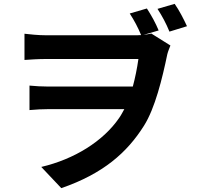

<svg xmlns="http://www.w3.org/2000/svg" viewBox="-20 -887 1040 996"><path d="M950 -751C933 -788 910 -833 886 -867L797 -841C821 -804 842 -765 859 -723ZM803 -729C788 -766 765 -808 742 -843L653 -817C677 -780 696 -744 712 -705C699 -704 687 -704 674 -704H220C177 -704 133 -709 107 -712V-576C133 -578 180 -581 221 -581H698C691 -531 681 -483 669 -438H230C199 -438 162 -440 133 -443V-316C168 -319 199 -321 235 -321H625C616 -305 608 -289 598 -275C515 -154 365 -61 194 -21L298 89C515 14 639 -95 727 -235C784 -325 822 -480 848 -606C852 -622 859 -637 864 -651L765 -713C752 -710 738 -708 724 -706Z"/></svg>

Font: Noto Sans CJK KR Bold
Style: Regular
Weight: 700
Designer: Ryoko NISHIZUKA (kana & ideographs); Paul D. Hunt (Latin, Greek & Cyrillic); Wenlong ZHANG (bopomofo); Sandoll Communica
Foundry: Adobe Systems Incorporated
Version: Version 1.004;PS 1.004;hotconv 1.0.82;makeotf.lib2.5.63406